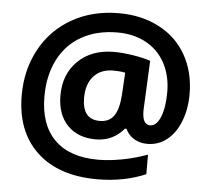

<svg xmlns="http://www.w3.org/2000/svg" viewBox="-55 -782 1006 916"><g transform="rotate(5 448.5 -324.0)"><path d="M847.2 -367.2Q847.2 -296.9 824.7 -238.5Q802.2 -180.2 761.2 -147Q720.2 -113.8 666 -113.8Q629.9 -113.8 602.1 -131.1Q574.2 -148.4 562 -176.8H554.2Q501.5 -113.8 419.9 -113.8Q333.5 -113.8 283.7 -165.8Q233.9 -217.8 233.9 -308.1Q233.9 -411.1 299.3 -474.1Q364.7 -537.1 470.2 -537.1Q512.2 -537.1 562.7 -529.1Q613.3 -521 646 -509.8L634.8 -271Q634.8 -203.1 671.9 -203.1Q703.1 -203.1 721.7 -248.8Q740.2 -294.4 740.2 -368.2Q740.2 -446.8 707.5 -507.1Q674.8 -567.4 615.5 -599.1Q556.2 -630.9 480 -630.9Q381.3 -630.9 308.6 -590.3Q235.8 -549.8 197 -473.4Q158.2 -397 158.2 -296.9Q158.2 -162.1 230.2 -90.1Q302.2 -18.1 439 -18.1Q490.7 -18.1 552.7 -29.5Q614.7 -41 674.8 -63V30.8Q570.3 75.2 442.9 75.2Q257.3 75.2 153.6 -22.5Q49.8 -120.1 49.8 -293.9Q49.8 -414.6 102.8 -512.9Q155.8 -611.3 253.7 -667.2Q351.6 -723.1 479 -723.1Q586.4 -723.1 670.9 -679.2Q755.4 -635.3 801.3 -554.2Q847.2 -473.1 847.2 -367.2ZM347.2 -306.2Q347.2 -203.1 431.2 -203.1Q475.1 -203.1 498 -234.1Q521 -265.1 525.9 -335L532.2 -442.9Q507.3 -448.2 476.1 -448.2Q415 -448.2 381.1 -410.2Q347.2 -372.1 347.2 -306.2Z"/></g></svg>

Font: Sahel FD
Style: Bold-FD
Weight: 700
Foundry: Saber Rastikerdar (saber.rastikerdar@gmail.com)
Version: Version 3.3.0